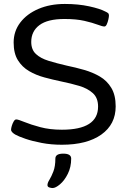

<svg xmlns="http://www.w3.org/2000/svg" viewBox="-20 -726 640 971"><path d="M293 6Q239 6 191.5 -3Q144 -12 109 -24Q74 -36 58 -45Q49 -50 42.5 -56.5Q36 -63 36 -70Q36 -77 39.5 -89Q43 -101 49 -111.5Q55 -122 62 -122Q72 -122 103.5 -109Q135 -96 183.5 -83Q232 -70 293 -70Q476 -70 476 -187Q476 -231 449.5 -255Q423 -279 381 -291.5Q339 -304 290 -314Q247 -323 204.5 -334.5Q162 -346 127 -366.5Q92 -387 70.5 -421.5Q49 -456 49 -511Q49 -568 82.5 -612Q116 -656 174.5 -681Q233 -706 308 -706Q376 -706 431 -694Q486 -682 512 -668Q521 -664 526 -660Q531 -656 531 -648Q531 -641 528 -627.5Q525 -614 520 -603Q515 -592 508 -592Q498 -592 473 -601.5Q448 -611 407 -620.5Q366 -630 306 -630Q221 -630 179.5 -599Q138 -568 138 -514Q138 -475 161.5 -453Q185 -431 225.5 -418.5Q266 -406 318 -394Q362 -385 405.5 -372.5Q449 -360 485 -339Q521 -318 543 -281.5Q565 -245 565 -188Q565 -97 492.5 -45.5Q420 6 293 6ZM246 225Q239 225 229.5 222Q220 219 220 210Q220 199 230 183Q240 167 250 141Q260 115 260 76Q260 51 300 51Q340 51 340 76Q340 119 323 153Q306 187 283.5 206Q261 225 246 225Z"/></svg>

Font: Asap Expanded
Style: Regular
Weight: 400
Width: 7
Designer: Pablo Cosgaya
Foundry: Omnibus-Type
Version: Version 3.001; ttfautohint (v1.8.4.7-5d5b)